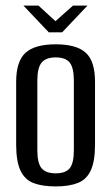

<svg xmlns="http://www.w3.org/2000/svg" viewBox="-20 -662 398 689"><path d="M180 7Q132 7 100.5 -5Q69 -17 53.5 -50Q38 -83 38 -143V-368Q38 -442 71.5 -472.5Q105 -503 180 -503Q254 -503 287.5 -473Q321 -443 321 -368V-143Q321 -84 306 -51Q291 -18 259.5 -5.5Q228 7 180 7ZM180 -40Q215 -40 230 -58Q245 -76 245 -123V-373Q245 -418 230.5 -437Q216 -456 180 -456Q145 -456 129.5 -437.5Q114 -419 114 -373V-123Q114 -76 129.5 -58Q145 -40 180 -40ZM155 -546 64 -642H118L179 -586L242 -642H294L203 -546Z"/></svg>

Font: Alumni Sans Thin Medium
Style: Regular
Weight: 500
Version: Version 1.018